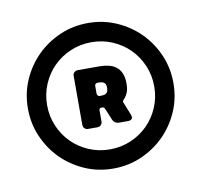

<svg xmlns="http://www.w3.org/2000/svg" viewBox="-52 -755 496 473"><g transform="rotate(-10 196.0 -519.0)"><path d="M14 -519Q14 -481 28.5 -448Q43 -415 67.5 -390.5Q92 -366 125 -351.5Q158 -337 196 -337Q234 -337 267 -351.5Q300 -366 324.5 -390.5Q349 -415 363.5 -448Q378 -481 378 -519Q378 -557 363.5 -590Q349 -623 324.5 -647.5Q300 -672 267 -686.5Q234 -701 196 -701Q158 -701 125 -686.5Q92 -672 67.5 -647.5Q43 -623 28.5 -590Q14 -557 14 -519ZM62 -519Q62 -547 72.5 -571.5Q83 -596 101 -614Q119 -632 143.5 -642.5Q168 -653 196 -653Q224 -653 248.5 -642.5Q273 -632 291 -614Q309 -596 319.5 -571.5Q330 -547 330 -519Q330 -491 319.5 -466.5Q309 -442 291 -424Q273 -406 248.5 -395.5Q224 -385 196 -385Q168 -385 143.5 -395.5Q119 -406 101 -424Q83 -442 72.5 -466.5Q62 -491 62 -519ZM175 -444Q180 -444 183.5 -447.5Q187 -451 187 -457V-484Q187 -487 188.5 -488.5Q190 -490 193 -490H195Q197 -490 198.5 -489Q200 -488 201 -486L214 -455Q216 -451 220 -448.5Q224 -446 229 -446H251Q259 -446 261.5 -450Q264 -454 261 -461L249 -491Q247 -494 248 -496.5Q249 -499 252 -502Q257 -507 260.5 -515.5Q264 -524 264 -538Q264 -553 259.5 -563.5Q255 -574 247 -580Q239 -586 228.5 -588.5Q218 -591 206 -591H151Q146 -591 142.5 -587.5Q139 -584 139 -579V-457Q139 -451 142.5 -447.5Q146 -444 151 -444ZM193 -519Q191 -519 189 -521Q187 -523 187 -526V-546Q187 -548 189 -550Q191 -552 193 -552H197Q206 -552 210.5 -548.5Q215 -545 215 -536Q215 -526 210.5 -522.5Q206 -519 197 -519Z"/></g></svg>

Font: Bolota
Style: Bold
Weight: 240
Designer: Gabriel Pang
Version: Version 1.000